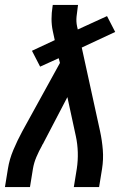

<svg xmlns="http://www.w3.org/2000/svg" viewBox="-25 -755 545 775"><path d="M-5 0 7 -74Q13 -112 29 -150Q45 -188 65 -225L217 -501L212 -520L137 -486L104 -550L196 -593L188 -630Q183 -654 183 -678.5Q183 -703 187 -728L188 -735H290L289 -728Q286 -708 284 -688Q282 -668 286 -649L289 -636L407 -690L440 -626L305 -563L379 -225Q387 -188 390 -150Q393 -112 387 -74L375 0H273L285 -74Q290 -107 289 -140.5Q288 -174 281 -206L247 -363L153 -183Q152 -180 149.5 -176Q147 -172 145 -169V-168Q132 -145 122 -121.5Q112 -98 108 -74L96 0Z"/></svg>

Font: Iosevka Term Curly Semibold
Style: Italic
Weight: 600
Italic angle: -9°
Designer: Belleve Invis
Foundry: Belleve Invis
Version: Version 32.3.0